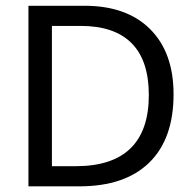

<svg xmlns="http://www.w3.org/2000/svg" viewBox="-20 -660 679 679"><path d="M593.8 -326.7Q593.8 -168.9 507.8 -85Q421.9 -1 260.3 -1H80.6V-639.6H278.8Q428.2 -639.6 511 -556.9Q593.8 -474.1 593.8 -326.7ZM506.3 -323.7Q506.3 -445.8 445.6 -507.1Q384.8 -568.4 265.1 -568.4H163.6V-72.3H248Q377 -72.3 441.7 -135.5Q506.3 -198.7 506.3 -323.7Z"/></svg>

Font: XL-Viking
Style: Regular
Weight: 400
Foundry: Ascender Corporation
Version: Version 1.10 March 23, 2015